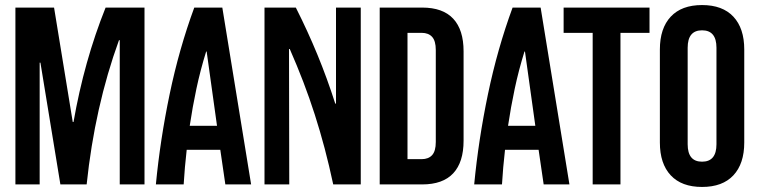

<svg xmlns="http://www.w3.org/2000/svg" viewBox="-20 -730 2999 760"><path d="M41 -700H194L268 -247H271Q313 -488 398 -700H552V0H454V-571H451Q403 -439 371 -296Q339 -153 323 0H219L140 -482H137V0H41Z M839 -232 798 -526H796Q773 -452 757.5 -379Q742 -306 731 -232ZM597 0Q614 -177 651.5 -357Q689 -537 749 -700H860L974 0H872L852 -137H719Q711 -67 707 0Z M1027 -700H1151Q1198 -607 1236.5 -513.5Q1275 -420 1307 -320H1310V-700H1408V0H1299Q1283 -75 1265 -143Q1247 -211 1226 -276.5Q1205 -342 1180.5 -406Q1156 -470 1127 -536H1124L1125 0H1027Z M1483 -700H1651Q1733 -700 1774 -656Q1815 -612 1815 -527V-173Q1815 -88 1774 -44Q1733 0 1651 0H1483ZM1649 -100Q1676 -100 1690.5 -116Q1705 -132 1705 -168V-532Q1705 -568 1690.5 -584Q1676 -600 1649 -600H1593V-100Z M2099 -232 2058 -526H2056Q2033 -452 2017.5 -379Q2002 -306 1991 -232ZM1857 0Q1874 -177 1911.5 -357Q1949 -537 2009 -700H2120L2234 0H2132L2112 -137H1979Q1971 -67 1967 0Z M2326 -600H2211V-700H2551V-600H2436V0H2326Z M2759 10Q2678 10 2635 -36Q2592 -82 2592 -166V-534Q2592 -618 2635 -664Q2678 -710 2759 -710Q2840 -710 2883 -664Q2926 -618 2926 -534V-166Q2926 -82 2883 -36Q2840 10 2759 10ZM2759 -90Q2816 -90 2816 -159V-541Q2816 -610 2759 -610Q2702 -610 2702 -541V-159Q2702 -90 2759 -90Z"/></svg>

Font: Booming Bebas 2
Style: Regular
Weight: 400
Designer: Ryoichi Tsunekawa
Foundry: Ryoichi Tsunekawa
Version: Version 2.000